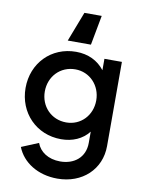

<svg xmlns="http://www.w3.org/2000/svg" viewBox="-106 -865 867 1158"><g transform="rotate(10 327.5 -286.5)"><path d="M327 220C480 220 589 117 589 -25V-541H482V-471C441 -524 381 -553 307 -553C155 -553 44 -438 44 -286C44 -134 156 -18 308 -18C378 -18 438 -44 477 -94V-25C477 64 412 115 326 115C252 115 200 78 182 27L78 70C113 160 208 220 327 220ZM162 -285C162 -377 229 -448 321 -448C409 -448 477 -377 477 -285C477 -193 410 -123 321 -123C229 -123 162 -194 162 -285ZM245 -611H387L421 -793H315Z"/></g></svg>

Font: Mluvka SemiBold
Style: Regular
Weight: 600
Designer: Modified by Jiří Krblich, Original typeface by Gumpita Rahayu
Foundry: Gumpita Rahayu & Jiří Krblich
Version: Version 2.000;Glyphs 3.1.1 (3134)